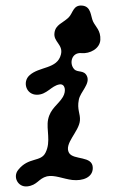

<svg xmlns="http://www.w3.org/2000/svg" viewBox="-20 -635 424 687"><path d="M175 -518C179 -547 204 -552 225 -572C241 -587 241 -618 274 -615C307 -612 304 -577 313 -558C322 -539 341 -526 339 -492C337 -461 302 -442 271 -445C236 -448 227 -408 245 -388C257 -374 280 -386 291 -363C304 -335 267 -306 262 -278C255 -243 268 -228 266 -204C263 -164 208 -121 227 -88C243 -61 312 -79 312 -34C312 0 276 13 239 9C206 5 175 -10 148 -4C117 4 114 28 77 32C44 35 25 -2 45 -27C82 -74 126 -54 143 -89C163 -129 145 -171 152 -207C160 -247 189 -261 205 -288C218 -310 213 -336 193 -333C163 -328 148 -296 112 -296C73 -296 60 -342 85 -365C120 -398 185 -387 198 -440C207 -476 170 -485 175 -518Z"/></svg>

Font: PicNic
Style: Regular
Weight: 400
Designer: Mariel Nils
Foundry: Velvetyne Type Foundry
Version: Version 2.000;Glyphs 3.2.3 (3260)